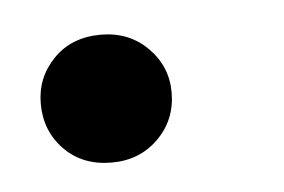

<svg xmlns="http://www.w3.org/2000/svg" viewBox="-27 -153 281 190"><g transform="rotate(-5 113.5 -58.5)"><path d="M78 5Q49 5 31 -13.5Q13 -32 13 -59Q13 -85 31 -103.5Q49 -122 78 -122Q106 -122 124.5 -103.5Q143 -85 143 -59Q143 -32 124.5 -13.5Q106 5 78 5Z"/></g></svg>

Font: DM Sans 10pt Medium
Style: Italic
Weight: 500
Italic angle: -10°
Version: Version 4.004;gftools[0.9.30]